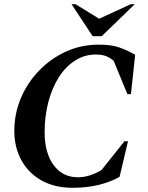

<svg xmlns="http://www.w3.org/2000/svg" viewBox="-20 -882 705 912"><path d="M325 10Q239 10 177 -25Q115 -60 81.5 -121Q48 -182 48 -260Q48 -342 79 -415.5Q110 -489 165.5 -546.5Q221 -604 293.5 -637Q366 -670 449 -670Q508 -670 545.5 -657Q583 -644 622 -622L602 -435H585L520 -593Q503 -608 483.5 -615.5Q464 -623 435 -623Q381 -623 336 -594Q291 -565 259 -514.5Q227 -464 209.5 -397Q192 -330 192 -254Q192 -156 234.5 -98Q277 -40 350 -40Q380 -40 408 -49.5Q436 -59 462 -74L571 -211H588L548 -42Q506 -18 450 -4Q394 10 325 10ZM420 -710 320 -862H339L451 -793L601 -862H620L463 -710Z"/></svg>

Font: Spectral SC
Style: Bold Italic
Weight: 700
Italic angle: -10°
Designer: Jean-Baptiste Levee
Foundry: Production Type
Version: Version 2.001